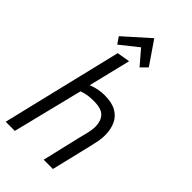

<svg xmlns="http://www.w3.org/2000/svg" viewBox="-292 -1061 1144 1144"><g transform="rotate(45 280.0 -489.0)"><path d="M8 0 191 -761 273 -775 208 -508Q232 -518 259 -523.5Q286 -529 314 -529Q376 -529 413.5 -507Q451 -485 467.5 -447Q484 -409 484 -360Q484 -336 479 -309Q474 -282 467 -254L406 0H328L383 -234Q391 -265 399 -298Q407 -331 407 -359Q407 -403 382.5 -431Q358 -459 291 -459Q264 -459 241 -455.5Q218 -452 195 -443L85 0ZM153 -795 124 -837 282 -978 382 -832 343 -793 265 -884Z"/></g></svg>

Font: Ubuntu Sans Mono
Style: Italic
Weight: 400
Italic angle: -13.5°
Monospace: yes
Designer: Dalton Maag Ltd
Foundry: Dalton Maag Ltd
Version: Version 1.006